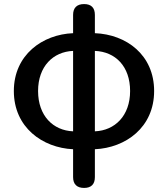

<svg xmlns="http://www.w3.org/2000/svg" viewBox="-20 -723 826 943"><path d="M339 -374V-275V-78C241 -82 167 -154 167 -276C167 -397 241 -469 339 -473ZM339 105V147C339 182 358 200 393 200C428 200 446 182 446 147V105V10C597 3 737 -97 737 -276C737 -454 600 -554 446 -560V-650C446 -685 428 -703 393 -703C358 -703 339 -685 339 -650V-560C189 -554 48 -454 48 -276C48 -97 189 3 339 10ZM446 -374V-473C547 -469 619 -397 619 -276C619 -154 544 -82 446 -78V-275Z"/></svg>

Font: GenSenRounded2 TW M
Style: Regular
Weight: 500
Version: Version 2.100;PS 2.1;hotconv 16.6.51;makeotf.lib2.5.65220 DE